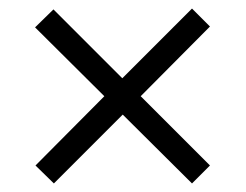

<svg xmlns="http://www.w3.org/2000/svg" viewBox="-20 -598 576 449"><path d="M105 -576 62 -534 224 -373 63 -211 106 -169 267 -330 429 -169 471 -211 309 -373 471 -536 429 -578 266 -415Z"/></svg>

Font: Cheyenne Sans Light
Style: Regular
Weight: 300
Designer: The Public Sans project authors (U.S. Web Design System), Libre Franklin designed by Pablo Impallari and Rodrigo Fuenzal
Foundry: The Cheyenne Sans Project Authors
Version: Version 2.007